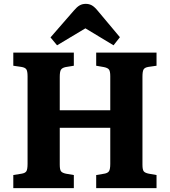

<svg xmlns="http://www.w3.org/2000/svg" viewBox="-20 -976 881 996"><path d="M49 0V-68L92 -75Q111 -78 117 -88Q123 -98 123 -126V-580Q123 -607 116.5 -616.5Q110 -626 90 -629L49 -635V-703H363V-635L320 -628Q302 -624 296 -614Q290 -604 290 -577V-404H552V-581Q552 -606 545.5 -615Q539 -624 519 -628L479 -635V-703H792V-635L750 -629Q731 -626 725 -616Q719 -606 719 -578V-122Q719 -96 725.5 -87.5Q732 -79 752 -75L792 -68V0H479V-68L521 -75Q539 -78 545.5 -88Q552 -98 552 -126V-313H290V-122Q290 -96 296.5 -87.5Q303 -79 322 -75L363 -68V0ZM276 -741 242 -782 363 -921Q379 -940 393 -948Q407 -956 425 -956Q442 -956 456 -948.5Q470 -941 488 -919L602 -783L569 -741L423 -829Z"/></svg>

Font: Literata 18pt
Style: Bold
Weight: 700
Designer: Latin by Veronika Burian and Jose Scaglione. Greek by Irene Vlachou. Cyrillic by Vera Evstafieva.
Foundry: TypeTogether
Version: Version 3.103;gftools[0.9.29]